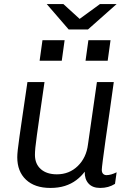

<svg xmlns="http://www.w3.org/2000/svg" viewBox="-20 -915 640 945"><path d="M228 10Q151 10 108 -30.5Q65 -71 65 -141Q65 -154 67.5 -178Q70 -202 76 -243.5Q82 -285 91.5 -350.5Q101 -416 115 -511H199Q185 -415 176 -351.5Q167 -288 161.5 -249Q156 -210 154 -188.5Q152 -167 152 -153Q152 -108 181 -82.5Q210 -57 260 -57Q321 -57 363 -98Q405 -139 413 -204L457 -511H540Q530 -435 519 -361Q508 -287 499.5 -226Q491 -165 486 -126Q481 -87 481 -79Q481 -66 487.5 -59.5Q494 -53 504 -53Q526 -53 554 -67L546 -10Q530 0 512 5Q494 10 473 10Q435 10 415.5 -12Q396 -34 397 -70Q380 -47 355.5 -28.5Q331 -10 299.5 0Q268 10 228 10ZM318 -770 210 -895H292L372 -822L472 -895H554L413 -770ZM175 -616 189 -717H298L284 -616ZM401 -616 415 -717H524L510 -616Z"/></svg>

Font: Chivo Mono Medium Light
Style: Italic
Weight: 300
Italic angle: -8.05°
Monospace: yes
Version: Version 1.008